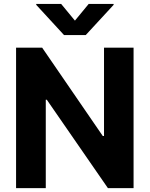

<svg xmlns="http://www.w3.org/2000/svg" viewBox="-20 -974 775 994"><path d="M63.2 0V-727.3H198.2L512.1 -269.9H518.5V-727.3H671.5V0H538.7L222.3 -457.7H217V0ZM167.6 -953.8H296.5L367.9 -867.2L439.3 -953.8H568.2V-948.9L424 -792.6H311.4L167.6 -948.9Z"/></svg>

Font: Cannonade
Style: Bold
Weight: 700
Designer: Rasmus Andersson
Foundry: rsms
Version: Version 3.012;git-f93a4a705